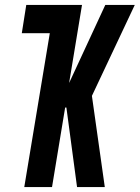

<svg xmlns="http://www.w3.org/2000/svg" viewBox="-20 -755 564 775"><path d="M78 0 181 -621H68L86 -735H311L259 -420L405 -735H524L351 -368L403 0H291L248 -321H243L190 0Z"/></svg>

Font: Iosevka Term Curly Hv Obl
Style: Regular
Weight: 900
Italic angle: -9°
Designer: Belleve Invis
Foundry: Belleve Invis
Version: Version 32.3.0